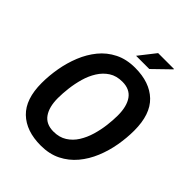

<svg xmlns="http://www.w3.org/2000/svg" viewBox="-241 -980 1119 1119"><g transform="rotate(45 319.0 -420.5)"><path d="M295 12Q175 12 108 -52.5Q41 -117 41 -250Q41 -310 52 -373Q63 -436 86.5 -494Q110 -552 147.5 -598Q185 -644 239 -671Q293 -698 364 -698Q484 -698 551.5 -633.5Q619 -569 619 -435Q619 -375 608 -312Q597 -249 573 -191Q549 -133 511 -87.5Q473 -42 419.5 -15Q366 12 295 12ZM290 -98Q338 -98 372.5 -120Q407 -142 429.5 -178Q452 -214 465 -258Q478 -302 483.5 -347Q489 -392 489 -430Q489 -505 459.5 -546.5Q430 -588 369 -588Q320 -588 286 -566Q252 -544 229 -507.5Q206 -471 193.5 -427Q181 -383 175.5 -338Q170 -293 170 -255Q170 -181 199.5 -139.5Q229 -98 290 -98ZM318 -751 398 -853H528L529 -850L427 -751Z"/></g></svg>

Font: Archivo Narrow
Style: Bold Italic
Weight: 700
Italic angle: -8°
Designer: Hector Gatti
Foundry: Omnibus-Type
Version: Version 3.002